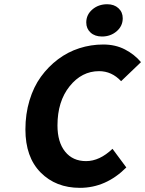

<svg xmlns="http://www.w3.org/2000/svg" viewBox="-20 -883 692 915"><path d="M465.8 -709Q432.1 -709 411.6 -727.8Q391.1 -746.6 391.1 -775.9Q391.1 -813 420.2 -837.9Q449.2 -862.8 491.2 -862.8Q523.9 -862.8 544.4 -844Q564.9 -825.2 564.9 -795.9Q564.9 -758.8 535.9 -733.9Q506.8 -709 465.8 -709ZM360.8 12.2Q246.1 12.2 173.6 -61Q101.1 -134.3 101.1 -266.1Q101.1 -339.8 120.6 -404.5Q140.1 -469.2 175 -517.3Q210 -565.4 256.3 -600.3Q302.7 -635.3 357.9 -653.1Q413.1 -670.9 472.2 -670.9Q529.8 -670.9 575.2 -647.5Q620.6 -624 651.9 -586.9L557.1 -496.1Q512.7 -543.9 452.1 -543.9Q369.6 -543.9 311.8 -471.9Q253.9 -399.9 253.9 -285.2Q253.9 -205.6 290.3 -160.4Q326.7 -115.2 390.1 -115.2Q454.6 -115.2 516.1 -173.8L582 -85Q484.9 12.2 360.8 12.2Z"/></svg>

Font: Office Code Pro Bold Italic
Style: Regular
Weight: 700
Italic angle: -9°
Designer: Nathan Rutzky & Paul D. Hunt
Foundry: Adobe Systems Incorporated
Version: Version 1.004;PS 001.004;hotconv 1.0.70;makeotf.lib2.5.58329